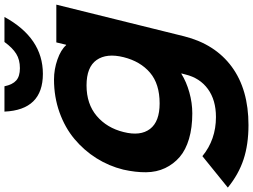

<svg xmlns="http://www.w3.org/2000/svg" viewBox="-170 -744 1113 844"><g transform="rotate(-90 386.0 -321.5)"><path d="M557.1 -334Q575.7 -408.7 544.7 -452.9Q513.7 -497.1 433.1 -497.1Q351.6 -497.1 298.8 -452.4Q246.1 -407.7 228 -334Q209.5 -260.3 241.7 -218Q273.9 -175.8 354 -175.8Q439.5 -175.8 489 -218Q538.6 -260.3 557.1 -334ZM622.1 -629.9H788.1L648.9 -67.9Q614.7 67.9 514.9 141.4Q415 214.8 258.8 214.8Q173.3 214.8 107.7 193.1Q42 171.4 -16.1 124L122.1 12.2Q194.8 71.8 293.9 71.8Q368.7 71.8 417.2 36.4Q465.8 1 481 -62L485.8 -80.1H483.9Q448.7 -58.1 402.6 -45.2Q356.4 -32.2 310.1 -32.2Q247.1 -32.2 198.2 -46.6Q149.4 -61 118.4 -87.6Q87.4 -114.3 69.6 -151.6Q51.8 -189 51.3 -235.4Q50.8 -281.7 63 -335.9Q78.6 -398.9 113 -453.6Q147.5 -508.3 197.3 -550Q247.1 -591.8 314.7 -616Q382.3 -640.1 459 -640.1Q503.9 -640.1 546.9 -625Q589.8 -609.9 609.9 -586.9H611.8ZM624 -857.9H733.9Q641.6 -689 483.9 -689Q325.2 -689 317.9 -857.9H429.2Q436.5 -822.3 454.8 -806.2Q473.1 -790 508.8 -790Q545.9 -790 572 -806.2Q598.1 -822.3 624 -857.9Z"/></g></svg>

Font: Sinkin Sans 700 Bold Italic
Style: Bold Italic
Weight: 700
Italic angle: -112°
Designer: Keith Bates
Foundry: K-Type
Version: Sinkin Sans (version 1.0)  by Keith Bates   •   © 2014   www